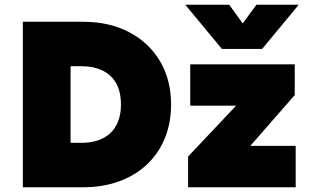

<svg xmlns="http://www.w3.org/2000/svg" viewBox="-20 -792 1309 812"><path d="M76.5 0V-700H330.5Q442.5 -700 526.5 -655.8Q610.5 -611.5 657 -532.8Q703.5 -454 703.5 -350Q703.5 -271.5 677 -207Q650.5 -142.5 601.2 -96.2Q552 -50 483.5 -25Q415 0 330.5 0ZM278.5 -188H325.5Q362.5 -188 392.8 -197.8Q423 -207.5 445.2 -227.8Q467.5 -248 479.5 -278.5Q491.5 -309 491.5 -350Q491.5 -405 470.5 -441Q449.5 -477 412 -494.5Q374.5 -512 325.5 -512H278.5ZM775.5 0V-130L978.5 -345H784.5V-520H1226.5V-390L1038.5 -175H1230.5V0ZM918.5 -585 763.5 -772H949.5L1006.5 -693L1064.5 -772H1243.5L1088.5 -585Z"/></svg>

Font: Geologica Thin Roman Black
Style: Regular
Weight: 900
Version: Version 1.010;gftools[0.9.28]